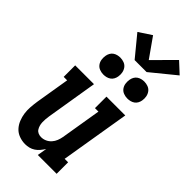

<svg xmlns="http://www.w3.org/2000/svg" viewBox="-302 -1055 1133 1133"><g transform="rotate(45 264.0 -489.0)"><path d="M170 8Q144 8 119.5 -1Q95 -10 78.5 -28Q62 -46 52.5 -69.5Q43 -93 39.5 -118Q36 -143 38 -169.5Q40 -196 44 -222L79 -434H50V-530H207L154 -207Q152 -194 151 -180.5Q150 -167 150.5 -154.5Q151 -142 154.5 -130Q158 -118 164.5 -108Q171 -98 182.5 -93Q194 -88 207 -88Q225 -88 241.5 -95.5Q258 -103 270 -116.5Q282 -130 288.5 -146.5Q295 -163 298 -180L340 -434H311V-530H468L396 -96H425V0H268L278 -60Q269 -46 258 -32.5Q247 -19 232.5 -9.5Q218 0 202 4Q186 8 170 8ZM406 -609Q389 -609 373.5 -615Q358 -621 348.5 -634Q339 -647 336.5 -663.5Q334 -680 337 -697Q339 -709 345 -720Q351 -731 361 -738Q371 -745 383 -748Q395 -751 406 -751Q423 -751 438.5 -745Q454 -739 463.5 -726Q473 -713 476 -696.5Q479 -680 476 -663Q474 -651 468 -640Q462 -629 452 -622Q442 -615 430 -612Q418 -609 406 -609ZM206 -609Q189 -609 173.5 -615Q158 -621 148.5 -634Q139 -647 136.5 -663.5Q134 -680 137 -697Q139 -709 145 -720Q151 -731 161 -738Q171 -745 183 -748Q195 -751 206 -751Q223 -751 238.5 -745Q254 -739 263.5 -726Q273 -713 276 -696.5Q279 -680 276 -663Q274 -651 268 -640Q262 -629 252 -622Q242 -615 230 -612Q218 -609 206 -609ZM276 -800 170 -929 249 -981 335 -859 461 -986 528 -924 376 -800Z"/></g></svg>

Font: Iosevka Slab Oblique
Style: Bold
Weight: 700
Italic angle: -9°
Monospace: yes
Designer: Belleve Invis
Foundry: Belleve Invis
Version: Version 11.1.1; ttfautohint (v1.8.3)